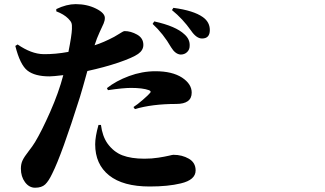

<svg xmlns="http://www.w3.org/2000/svg" viewBox="-20 -837 1540 911"><path d="M704.1 -723.6 711.9 -735.4Q814.5 -712.9 855.5 -673.8Q881.8 -650.4 879.9 -619.1Q879.9 -601.6 867.7 -589.8Q855.5 -578.1 836.9 -578.1Q811.5 -580.1 792 -612.3Q754.9 -676.8 704.1 -723.6ZM816.4 -343.8Q702.1 -343.8 620.1 -319.3L613.3 -329.1Q631.8 -340.8 658.2 -363.8Q684.6 -386.7 692.4 -396.5Q699.2 -404.3 686.5 -409.2Q657.2 -419.9 601.6 -419.9Q564.5 -419.9 492.2 -409.2L487.3 -418.9Q530.3 -453.1 592.3 -476.1Q654.3 -499 717.8 -499Q796.9 -499 843.8 -468.8Q889.6 -438.5 889.6 -397.5Q889.6 -343.8 816.4 -343.8ZM247.1 -783.2V-793.9Q295.9 -817.4 338.9 -817.4Q392.6 -817.4 435.1 -796.4Q477.5 -775.4 477.5 -752Q477.5 -739.3 471.7 -725.6Q465.8 -711.9 452.6 -684.1Q439.5 -656.2 428.7 -622.1Q471.7 -635.7 521.5 -662.1Q530.3 -667 542 -674.3Q553.7 -681.6 560.5 -685.5Q567.4 -689.5 571.3 -689.5Q600.6 -689.5 630.4 -672.9Q660.2 -656.2 660.2 -624Q660.2 -598.6 635.3 -581.1Q610.4 -563.5 542 -540Q475.6 -517.6 394.5 -500Q371.1 -415 359.4 -377Q272.5 -101.6 227.5 -12.7Q210.9 22.5 194.3 38.1Q177.7 53.7 146.5 53.7Q118.2 53.7 98.6 27.3Q79.1 1 79.1 -37.1Q79.1 -59.6 87.4 -76.7Q95.7 -93.8 115.2 -118.7Q134.8 -143.6 146.5 -163.1Q177.7 -214.8 218.3 -306.6Q258.8 -398.4 280.3 -480.5Q231.4 -474.6 214.8 -474.6Q145.5 -474.6 110.4 -502Q75.2 -529.3 52.7 -619.1L63.5 -626Q128.9 -581.1 185.5 -580.1Q241.2 -579.1 304.7 -590.8Q320.3 -668.9 321.3 -699.2Q322.3 -719.7 318.8 -728.5Q315.4 -737.3 303.7 -749Q283.2 -769.5 247.1 -783.2ZM447.3 -244.1H459Q465.8 -191.4 489.3 -157.2Q518.6 -116.2 560.5 -100.1Q602.5 -84 665 -84Q700.2 -84 731.4 -88.9Q762.7 -93.8 780.8 -98.1Q798.8 -102.5 802.7 -102.5Q843.8 -102.5 876 -84Q908.2 -65.4 908.2 -28.3Q908.2 16.6 837.9 33.2Q777.3 47.9 690.4 47.9Q563.5 47.9 497.6 -4.9Q431.6 -57.6 431.6 -152.3Q431.6 -188.5 447.3 -244.1ZM795.9 -789.1 802.7 -799.8Q898.4 -787.1 942.4 -755.9Q975.6 -732.4 975.6 -694.3Q975.6 -654.3 938.5 -654.3Q912.1 -654.3 886.7 -691.4Q847.7 -747.1 795.9 -789.1Z"/></svg>

Font: Bpmf Zihi Serif Heavy
Style: Heavy
Weight: 900
Foundry: But Ko
Version: Version 1.320